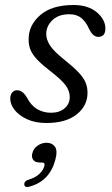

<svg xmlns="http://www.w3.org/2000/svg" viewBox="-20 -483 449 768"><path d="M184 -32Q218 -32 238.5 -49.8Q259 -67.5 259 -95Q259 -117 245 -138.2Q231 -159.5 186.5 -194.5Q152 -221 132 -241.2Q112 -261.5 103.2 -280.8Q94.5 -300 94.5 -325Q94 -381.5 140.5 -422.2Q187 -463 274 -463Q332.5 -463 367 -434Q401.5 -405 401.5 -369Q401.5 -335.5 373 -335.5Q363 -335.5 354 -342.8Q345 -350 336.5 -367Q324 -395.5 305.5 -410.8Q287 -426 257.5 -426Q214 -426 189.5 -402.2Q165 -378.5 165 -347Q165 -324.5 180 -301.2Q195 -278 237.5 -244Q275 -214 294.8 -192.8Q314.5 -171.5 322.2 -153Q330 -134.5 330 -113Q331 -61.5 287.8 -26.2Q244.5 9 165.5 9Q121 9 88.5 -6Q56 -21 38.5 -43.2Q21 -65.5 21 -88Q21 -104 28.8 -113Q36.5 -122 48 -122Q71 -122 88.5 -91.5Q105 -60 129.5 -46Q154 -32 184 -32ZM139 167Q120.5 167 112.8 156.2Q105 145.5 109.5 129.5Q114 111 130.5 99.5Q147 88 166.5 88Q188.5 88 199.8 103.8Q211 119.5 201.5 155.5Q179 241.5 98 263.5Q78.5 269 77 254.5Q77 240.5 95 235.5Q121.5 227.5 137.2 212.8Q153 198 157.5 181Q161 167 147.5 167Z"/></svg>

Font: Fraunces 9pt SuperSoft Light
Style: Italic
Weight: 300
Italic angle: -16°
Version: Version 1.000;[b76b70a41]